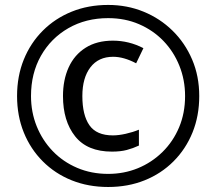

<svg xmlns="http://www.w3.org/2000/svg" viewBox="-20 -744 872 774"><path d="M416 9.8Q335.9 9.8 269 -17.1Q202.1 -43.9 152.6 -93.5Q103 -143.1 75.9 -210Q48.8 -276.9 48.8 -356.9Q48.8 -437 75.9 -503.9Q103 -570.8 152.6 -620.4Q202.1 -669.9 269 -697Q335.9 -724.1 416 -724.1Q492.2 -724.1 558.6 -697Q625 -669.9 675.5 -620.4Q726.1 -570.8 754.6 -503.9Q783.2 -437 783.2 -356.9Q783.2 -276.9 756.1 -210Q729 -143.1 679.4 -93.5Q629.9 -43.9 563 -17.1Q496.1 9.8 416 9.8ZM416 -43Q480 -43 535.9 -65.9Q591.8 -88.9 635 -131.3Q678.2 -173.8 702.1 -231Q726.1 -288.1 726.1 -356.9Q726.1 -421.9 703.1 -479Q680.2 -536.1 638.7 -579.1Q597.2 -622.1 540.5 -646.5Q483.9 -670.9 416 -670.9Q326.2 -670.9 255.6 -630.4Q185.1 -589.8 145 -519Q105 -448.2 105 -356.9Q105 -292 127.9 -235.1Q150.9 -178.2 192.4 -135Q233.9 -91.8 291 -67.4Q348.1 -43 416 -43ZM431.2 -132.8Q332 -132.8 283 -194.3Q233.9 -255.9 233.9 -356.9Q233.9 -421.9 256.8 -472.4Q279.8 -522.9 325 -551.5Q370.1 -580.1 435.1 -580.1Q500 -580.1 558.1 -549.8L528.8 -488.8Q479 -515.1 436 -515.1Q377 -515.1 344.5 -472.7Q312 -430.2 312 -356.9Q312 -279.8 340.6 -239Q369.1 -198.2 435.1 -198.2Q458 -198.2 486.6 -204.6Q515.1 -210.9 540 -221.2V-157.2Q516.1 -146 491 -139.4Q465.8 -132.8 431.2 -132.8Z"/></svg>

Font: Defago Noto Sans
Style: Regular
Weight: 400
Designer: John M. Durdin
Foundry: Lao IT Dev Co., Ltd.
Version: Version 1.000 2007 initial release